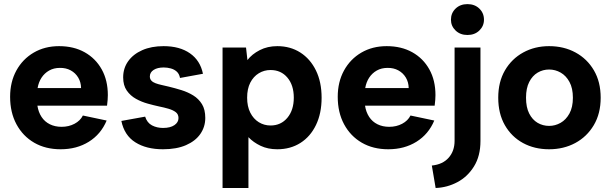

<svg xmlns="http://www.w3.org/2000/svg" viewBox="-20 -737 3044 957"><path d="M282.5 7Q206.9 7 150.4 -25.7Q93.9 -58.5 62.1 -117.5Q30.4 -176.5 30.4 -254.5Q30.4 -328.5 61.6 -385.5Q92.9 -442.5 148.1 -474.8Q203.4 -507 274.4 -507Q347.5 -507 402 -476.5Q456.5 -446 487 -391.2Q517.5 -336.5 517.5 -262.9Q517.5 -251.9 516.5 -239Q515.5 -226 513.5 -210.4H166.4Q171.4 -178.1 187.1 -154.2Q202.8 -130.3 228.5 -117.6Q254.1 -104.9 287 -104.9Q322.9 -104.9 351.5 -120.1Q380.1 -135.3 393.1 -161.2L511.6 -136.2Q483.1 -68.1 422.8 -30.5Q362.5 7 282.5 7ZM167.4 -298.1H384.1Q383.6 -327.4 369.9 -350.3Q356.2 -373.2 332.5 -386.2Q308.9 -399.1 278.5 -398.6Q248.1 -398.6 224.9 -385.4Q201.7 -372.2 187 -349.8Q172.4 -327.4 167.4 -298.1Z M792.1 7Q709.4 7 654.6 -27.6Q599.8 -62.1 584.9 -134.2L703.4 -155.6Q713.3 -124.8 737.7 -112Q762.1 -99.3 792.5 -99.3Q828.9 -99.3 849.3 -113.3Q869.7 -127.2 869.7 -148.6Q869.7 -167.5 856 -178Q842.3 -188.4 820.1 -194.9Q797.9 -201.4 772.9 -206.4Q747.5 -211.9 716.7 -220.4Q685.9 -228.8 657.9 -244.3Q629.9 -259.8 611.9 -285.6Q593.9 -311.4 593.9 -351.4Q593.9 -396.9 618.9 -431.9Q643.9 -467 689.2 -487Q734.4 -507 795.5 -507Q875.7 -507 926.9 -471.2Q978.2 -435.4 991.6 -369.3L877.2 -348.4Q873.7 -368.3 861.3 -379.8Q848.8 -391.2 831.4 -395.9Q814 -400.7 796 -400.7Q764.7 -400.7 745.8 -388.5Q726.9 -376.3 726.9 -355.9Q726.9 -343.5 734.4 -335.3Q741.8 -327 755.3 -322.1Q768.8 -317.1 785.7 -313.4Q802.7 -309.6 821.6 -305.1Q852.6 -297.6 884.6 -287.7Q916.6 -277.7 943.4 -261.2Q970.2 -244.6 986.7 -217.9Q1003.2 -191.1 1003.2 -149.1Q1003.2 -105.1 978.7 -69.5Q954.2 -34 907.1 -13.5Q860.1 7 792.1 7Z M1089.3 200V-500H1206.3L1213.3 -437.6Q1235.8 -467.1 1274.5 -487Q1313.2 -507 1362.1 -507Q1427 -507 1476.8 -475.3Q1526.5 -443.5 1554.7 -386Q1583 -328.5 1583 -250Q1583 -172 1555 -114Q1527 -56 1477.3 -24.5Q1427.5 7 1362.1 7Q1315.2 7 1279 -10.2Q1242.8 -27.4 1218.3 -53.3V200ZM1328.4 -111.5Q1380.2 -111.5 1412.3 -149.8Q1444.4 -188.2 1444.4 -250Q1444.4 -312.3 1412.6 -350.1Q1380.7 -388 1328.4 -388Q1296.5 -388 1269.9 -371.8Q1243.2 -355.6 1227.5 -325Q1211.8 -294.4 1211.8 -250Q1211.8 -206.6 1227.5 -175.5Q1243.2 -144.4 1269.9 -127.9Q1296.5 -111.5 1328.4 -111.5Z M1915.5 7Q1839.9 7 1783.4 -25.7Q1726.9 -58.5 1695.1 -117.5Q1663.4 -176.5 1663.4 -254.5Q1663.4 -328.5 1694.6 -385.5Q1725.9 -442.5 1781.1 -474.8Q1836.4 -507 1907.4 -507Q1980.5 -507 2035 -476.5Q2089.5 -446 2120 -391.2Q2150.5 -336.5 2150.5 -262.9Q2150.5 -251.9 2149.5 -239Q2148.5 -226 2146.5 -210.4H1799.4Q1804.4 -178.1 1820.1 -154.2Q1835.8 -130.3 1861.5 -117.6Q1887.1 -104.9 1920 -104.9Q1955.9 -104.9 1984.5 -120.1Q2013.1 -135.3 2026.1 -161.2L2144.6 -136.2Q2116.1 -68.1 2055.8 -30.5Q1995.5 7 1915.5 7ZM1800.4 -298.1H2017.1Q2016.6 -327.4 2002.9 -350.3Q1989.2 -373.2 1965.5 -386.2Q1941.9 -399.1 1911.5 -398.6Q1881.1 -398.6 1857.9 -385.4Q1834.7 -372.2 1820 -349.8Q1805.4 -327.4 1800.4 -298.1Z M2151.4 200 2132.4 88.1Q2186.8 82.6 2216.3 49.1Q2245.8 15.7 2245.8 -35.2V-500H2374.8V-34.2Q2374.8 40.4 2342.7 92.2Q2310.7 144 2259.6 171Q2208.5 198 2151.4 200ZM2310 -562.6Q2273.9 -562.6 2250.8 -584.9Q2227.7 -607.3 2227.7 -638.8Q2227.7 -671.9 2250.8 -694.2Q2273.9 -716.5 2310 -716.5Q2346.2 -716.5 2369.2 -694.2Q2392.3 -671.9 2392.3 -638.8Q2392.3 -607.3 2369.2 -584.9Q2346.2 -562.6 2310 -562.6Z M2716.9 7Q2643.9 7 2586.7 -24.2Q2529.4 -55.5 2496.4 -113.1Q2463.4 -170.8 2463.4 -250Q2463.4 -329 2497 -386.5Q2530.6 -444 2588.1 -475.5Q2645.7 -507 2716.9 -507Q2790.3 -507 2848.4 -475.5Q2906.5 -444 2940.2 -386.5Q2974 -329 2974 -250Q2974 -171 2939.7 -113.2Q2905.5 -55.5 2847.4 -24.2Q2789.3 7 2716.9 7ZM2717.2 -109.5Q2747.2 -109.5 2774.1 -124.7Q2801.1 -139.9 2818.3 -171.2Q2835.5 -202.5 2835.5 -249.9Q2835.5 -297.3 2818.5 -328.5Q2801.6 -359.7 2774.6 -375.1Q2747.7 -390.5 2716.9 -390.5Q2686.1 -390.5 2659.9 -375.1Q2633.8 -359.6 2617.9 -328.6Q2601.9 -297.6 2601.9 -250Q2601.9 -202.4 2617.6 -171.4Q2633.3 -140.4 2659.4 -124.9Q2685.6 -109.5 2717.2 -109.5Z"/></svg>

Font: Envelope Sans Variable
Style: Regular
Weight: 500
Designer: Andreas Rasmussen / Norman Anderson
Foundry: mail.de GmbH
Version: Version 1.150